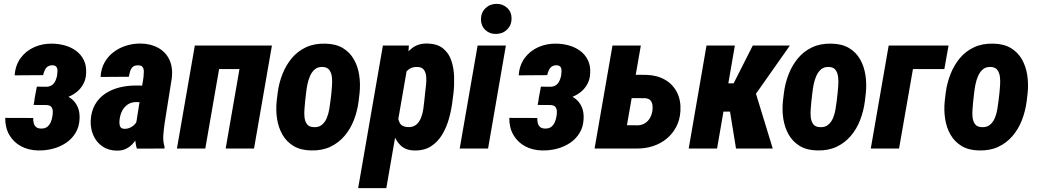

<svg xmlns="http://www.w3.org/2000/svg" viewBox="-20 -762 5325 985"><path d="M258.3 -251.5 156.7 -252 168.9 -317.4 220.7 -316.9Q237.3 -318.4 247.8 -326.4Q258.3 -334.5 264.2 -347.2Q270 -359.9 272.9 -374.5Q274.4 -385.7 274.9 -397.7Q275.4 -409.7 270 -418Q264.6 -426.3 250 -427.2Q234.4 -427.2 224.6 -420.4Q214.8 -413.6 209.5 -401.4Q204.1 -389.2 201.2 -376.5L55.2 -375.5Q58.6 -427.2 85.7 -464.1Q112.8 -501 155.5 -520Q198.2 -539.1 248 -538.1Q282.7 -537.6 314.7 -528.3Q346.7 -519 371.3 -500.5Q396 -481.9 409.9 -453.9Q423.8 -425.8 421.9 -387.2Q420.9 -355 406.7 -329.6Q392.6 -304.2 369.4 -286.9Q346.2 -269.5 317.4 -260.5Q288.6 -251.5 258.3 -251.5ZM164.1 -287.1 247.6 -286.6Q278.3 -285.6 304.7 -277.1Q331.1 -268.6 350.1 -252.2Q369.1 -235.8 379.4 -211.2Q389.6 -186.5 388.2 -153.3Q386.7 -111.8 367.9 -80.6Q349.1 -49.3 318.4 -28.8Q287.6 -8.3 250.5 1.2Q213.4 10.7 175.3 9.8Q125.5 8.8 87.4 -12Q49.3 -32.7 27.8 -69.8Q6.3 -106.9 6.8 -157.2L150.4 -156.7Q149.9 -142.1 153.3 -129.4Q156.7 -116.7 166.3 -109.4Q175.8 -102.1 192.9 -102.5Q211.4 -102.5 222.9 -111.8Q234.4 -121.1 240.5 -135.7Q246.6 -150.4 249 -166Q251.5 -180.2 250.7 -192.6Q250 -205.1 243.4 -213.4Q236.8 -221.7 219.7 -223.1L152.3 -223.6Z M678.2 -127.4 716.3 -366.7Q717.3 -379.9 717.8 -393.6Q718.3 -407.2 712.4 -417Q706.5 -426.8 689 -426.8Q670.4 -427.2 661.1 -418.7Q651.9 -410.2 647.7 -396.5Q643.6 -382.8 641.1 -368.2L496.1 -367.2Q498 -408.7 515.9 -440.7Q533.7 -472.7 562.5 -494.6Q591.3 -516.6 627.4 -527.8Q663.6 -539.1 702.6 -538.6Q754.9 -537.6 792.7 -516.1Q830.6 -494.6 848.9 -455.8Q867.2 -417 861.8 -363.8L824.7 -130.4Q820.3 -101.1 817.9 -69.6Q815.4 -38.1 824.2 -9.3L823.7 0L682.1 0.5Q672.9 -30.3 673.3 -63Q673.8 -95.7 678.2 -127.4ZM729.5 -322.8 715.3 -237.8 676.8 -238.3Q658.2 -237.8 643.8 -230.7Q629.4 -223.6 618.9 -211.7Q608.4 -199.7 602.3 -184.3Q596.2 -168.9 593.8 -151.4Q592.3 -139.6 592.8 -128.2Q593.3 -116.7 598.9 -109.1Q604.5 -101.6 619.6 -101.1Q635.3 -101.1 649.7 -108.2Q664.1 -115.2 673.8 -127Q683.6 -138.7 685.5 -154.8L702.6 -94.2Q693.8 -73.7 683.1 -54.7Q672.4 -35.6 657.7 -21Q643.1 -6.3 624.3 2.4Q605.5 11.2 579.1 10.7Q536.1 10.3 505.4 -11Q474.6 -32.2 459.2 -66.9Q443.8 -101.6 445.3 -143.1Q447.8 -190.9 467.3 -225.1Q486.8 -259.3 519 -281Q551.3 -302.7 591.6 -313Q631.8 -323.2 675.3 -323.2Z M1272 -528.3 1250.5 -407.7H1060.5L1081.5 -528.3ZM1125 -528.3 1033.2 0H887.7L979.5 -528.3ZM1375 -528.3 1283.2 0H1137.7L1229.5 -528.3Z M1399.4 -243.2 1404.3 -284.2Q1410.6 -335 1428.7 -381.1Q1446.8 -427.2 1476.8 -463.4Q1506.8 -499.5 1549.8 -519.5Q1592.8 -539.6 1648.9 -538.1Q1702.6 -537.1 1738.8 -515.4Q1774.9 -493.7 1795.4 -457.5Q1815.9 -421.4 1822.8 -376.7Q1829.6 -332 1824.7 -284.7L1819.8 -242.7Q1813.5 -192.9 1795.7 -146.5Q1777.8 -100.1 1747.3 -64.5Q1716.8 -28.8 1674.3 -8.8Q1631.8 11.2 1575.7 9.8Q1522 8.8 1486.1 -12.9Q1450.2 -34.7 1429.4 -70.6Q1408.7 -106.4 1401.6 -151.1Q1394.5 -195.8 1399.4 -243.2ZM1550.3 -284.7 1545.4 -242.7Q1544.4 -227.5 1542.2 -205.8Q1540 -184.1 1542 -162.4Q1543.9 -140.6 1554.4 -125.7Q1564.9 -110.8 1587.9 -109.9Q1614.3 -107.9 1630.6 -121.1Q1647 -134.3 1656 -155.5Q1665 -176.8 1668.9 -200.2Q1672.9 -223.6 1675.3 -243.7L1680.2 -285.6Q1681.2 -299.8 1683.1 -321.8Q1685.1 -343.8 1682.9 -365.2Q1680.7 -386.7 1670.4 -401.9Q1660.2 -417 1636.7 -418.5Q1611.3 -419.9 1595.5 -406.5Q1579.6 -393.1 1570.3 -371.6Q1561 -350.1 1556.6 -326.9Q1552.2 -303.7 1550.3 -284.7Z M2069.8 -418.9 1961.9 203.1H1817.4L1944.3 -528.3H2077.6ZM2306.6 -285.6 2301.3 -244.6Q2296.4 -202.1 2284.2 -156.7Q2272 -111.3 2249.3 -72.8Q2226.6 -34.2 2190.7 -11.2Q2154.8 11.7 2102.5 9.8Q2058.6 8.3 2033 -18.1Q2007.3 -44.4 1995.6 -83.5Q1983.9 -122.6 1981 -164.3Q1978 -206.1 1979.5 -238.8L1985.4 -283.7Q1991.7 -319.8 2004.2 -364Q2016.6 -408.2 2038.3 -448.2Q2060.1 -488.3 2092.8 -514.2Q2125.5 -540 2171.9 -538.6Q2223.6 -537.6 2253.2 -513.4Q2282.7 -489.3 2295.4 -451.4Q2308.1 -413.6 2309.6 -369.6Q2311 -325.7 2306.6 -285.6ZM2156.7 -244.1 2161.1 -286.6Q2162.6 -301.8 2165.3 -323.2Q2168 -344.7 2166.7 -366.5Q2165.5 -388.2 2155.5 -402.8Q2145.5 -417.5 2122.1 -418.5Q2097.2 -419.4 2081.1 -408.9Q2064.9 -398.4 2055.4 -380.6Q2045.9 -362.8 2041.3 -341.8Q2036.6 -320.8 2034.2 -301.3L2023.9 -221.7Q2021.5 -199.2 2021.2 -173.8Q2021 -148.4 2031.7 -129.9Q2042.5 -111.3 2072.8 -109.9Q2099.1 -108.9 2115 -122.1Q2130.9 -135.3 2139.4 -156.5Q2147.9 -177.7 2151.4 -201.2Q2154.8 -224.6 2156.7 -244.1Z M2575.2 -528.3 2483.9 0H2338.4L2430.2 -528.3ZM2447.3 -662.6Q2447.3 -696.8 2470 -719.2Q2492.7 -741.7 2526.4 -742.2Q2559.1 -742.7 2581.8 -721.7Q2604.5 -700.7 2604.5 -667Q2604.5 -633.3 2582 -610.8Q2559.6 -588.4 2525.4 -587.9Q2492.7 -586.9 2470.2 -607.9Q2447.8 -628.9 2447.3 -662.6Z M2844.2 -251.5 2742.7 -252 2754.9 -317.4 2806.6 -316.9Q2823.2 -318.4 2833.7 -326.4Q2844.2 -334.5 2850.1 -347.2Q2856 -359.9 2858.9 -374.5Q2860.4 -385.7 2860.8 -397.7Q2861.3 -409.7 2856 -418Q2850.6 -426.3 2835.9 -427.2Q2820.3 -427.2 2810.5 -420.4Q2800.8 -413.6 2795.4 -401.4Q2790 -389.2 2787.1 -376.5L2641.1 -375.5Q2644.5 -427.2 2671.6 -464.1Q2698.7 -501 2741.5 -520Q2784.2 -539.1 2834 -538.1Q2868.7 -537.6 2900.6 -528.3Q2932.6 -519 2957.3 -500.5Q2981.9 -481.9 2995.8 -453.9Q3009.8 -425.8 3007.8 -387.2Q3006.8 -355 2992.7 -329.6Q2978.5 -304.2 2955.3 -286.9Q2932.1 -269.5 2903.3 -260.5Q2874.5 -251.5 2844.2 -251.5ZM2750 -287.1 2833.5 -286.6Q2864.3 -285.6 2890.6 -277.1Q2917 -268.6 2936 -252.2Q2955.1 -235.8 2965.3 -211.2Q2975.6 -186.5 2974.1 -153.3Q2972.7 -111.8 2953.9 -80.6Q2935.1 -49.3 2904.3 -28.8Q2873.5 -8.3 2836.4 1.2Q2799.3 10.7 2761.2 9.8Q2711.4 8.8 2673.3 -12Q2635.3 -32.7 2613.8 -69.8Q2592.3 -106.9 2592.8 -157.2L2736.3 -156.7Q2735.8 -142.1 2739.3 -129.4Q2742.7 -116.7 2752.2 -109.4Q2761.7 -102.1 2778.8 -102.5Q2797.4 -102.5 2808.8 -111.8Q2820.3 -121.1 2826.4 -135.7Q2832.5 -150.4 2835 -166Q2837.4 -180.2 2836.7 -192.6Q2835.9 -205.1 2829.3 -213.4Q2822.8 -221.7 2805.7 -223.1L2738.3 -223.6Z M3186 -378.9 3295.9 -377.9Q3350.1 -376.5 3390.9 -353.3Q3431.6 -330.1 3452.9 -288.6Q3474.1 -247.1 3470.7 -191.4Q3467.8 -146 3448.7 -110.4Q3429.7 -74.7 3399.2 -49.8Q3368.7 -24.9 3329.3 -12.2Q3290 0.5 3246.6 0H3030.3L3122.1 -528.3H3267.6L3196.3 -119.6L3252 -119.1Q3273.4 -120.1 3288.8 -129.9Q3304.2 -139.6 3313.7 -155.5Q3323.2 -171.4 3326.7 -191.9Q3329.1 -207 3327.4 -221.7Q3325.7 -236.3 3317.4 -246.3Q3309.1 -256.3 3290.5 -258.3L3165 -258.8Z M3750 -528.3 3658.7 0H3513.2L3604.5 -528.3ZM4032.2 -528.3 3793.9 -189.5H3669.4L3676.8 -334.5H3743.7L3841.8 -528.3ZM3755.9 0 3719.7 -222.7 3856 -288.6 3944.3 0Z M3996.6 -243.2 4001.5 -284.2Q4007.8 -335 4025.9 -381.1Q4043.9 -427.2 4074 -463.4Q4104 -499.5 4147 -519.5Q4189.9 -539.6 4246.1 -538.1Q4299.8 -537.1 4335.9 -515.4Q4372.1 -493.7 4392.6 -457.5Q4413.1 -421.4 4419.9 -376.7Q4426.8 -332 4421.9 -284.7L4417 -242.7Q4410.6 -192.9 4392.8 -146.5Q4375 -100.1 4344.5 -64.5Q4314 -28.8 4271.5 -8.8Q4229 11.2 4172.9 9.8Q4119.1 8.8 4083.3 -12.9Q4047.4 -34.7 4026.6 -70.6Q4005.9 -106.4 3998.8 -151.1Q3991.7 -195.8 3996.6 -243.2ZM4147.5 -284.7 4142.6 -242.7Q4141.6 -227.5 4139.4 -205.8Q4137.2 -184.1 4139.2 -162.4Q4141.1 -140.6 4151.6 -125.7Q4162.1 -110.8 4185.1 -109.9Q4211.4 -107.9 4227.8 -121.1Q4244.1 -134.3 4253.2 -155.5Q4262.2 -176.8 4266.1 -200.2Q4270 -223.6 4272.5 -243.7L4277.3 -285.6Q4278.3 -299.8 4280.3 -321.8Q4282.2 -343.8 4280 -365.2Q4277.8 -386.7 4267.6 -401.9Q4257.3 -417 4233.9 -418.5Q4208.5 -419.9 4192.6 -406.5Q4176.8 -393.1 4167.5 -371.6Q4158.2 -350.1 4153.8 -326.9Q4149.4 -303.7 4147.5 -284.7Z M4846.2 -528.3 4824.7 -407.7H4663.6L4592.3 0H4447.3L4539.1 -528.3Z M4826.7 -243.2 4831.5 -284.2Q4837.9 -335 4856 -381.1Q4874 -427.2 4904.1 -463.4Q4934.1 -499.5 4977.1 -519.5Q5020 -539.6 5076.2 -538.1Q5129.9 -537.1 5166 -515.4Q5202.1 -493.7 5222.7 -457.5Q5243.2 -421.4 5250 -376.7Q5256.8 -332 5252 -284.7L5247.1 -242.7Q5240.7 -192.9 5222.9 -146.5Q5205.1 -100.1 5174.6 -64.5Q5144 -28.8 5101.6 -8.8Q5059.1 11.2 5002.9 9.8Q4949.2 8.8 4913.3 -12.9Q4877.4 -34.7 4856.7 -70.6Q4835.9 -106.4 4828.9 -151.1Q4821.8 -195.8 4826.7 -243.2ZM4977.5 -284.7 4972.7 -242.7Q4971.7 -227.5 4969.5 -205.8Q4967.3 -184.1 4969.2 -162.4Q4971.2 -140.6 4981.7 -125.7Q4992.2 -110.8 5015.1 -109.9Q5041.5 -107.9 5057.9 -121.1Q5074.2 -134.3 5083.3 -155.5Q5092.3 -176.8 5096.2 -200.2Q5100.1 -223.6 5102.5 -243.7L5107.4 -285.6Q5108.4 -299.8 5110.4 -321.8Q5112.3 -343.8 5110.1 -365.2Q5107.9 -386.7 5097.7 -401.9Q5087.4 -417 5064 -418.5Q5038.6 -419.9 5022.7 -406.5Q5006.8 -393.1 4997.6 -371.6Q4988.3 -350.1 4983.9 -326.9Q4979.5 -303.7 4977.5 -284.7Z"/></svg>

Font: Roboto Condensed ExtraBold
Style: Italic
Weight: 800
Italic angle: -12°
Designer: Christian Robertson
Foundry: Google
Version: Version 3.008; 2023